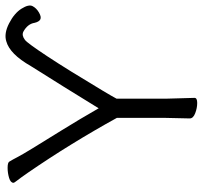

<svg xmlns="http://www.w3.org/2000/svg" viewBox="-40 -710 758 719"><g transform="rotate(-90 339.5 -350.0)"><path d="M360 -345Q339 -310 330 -293V-107L333 -1Q333 9 314 9Q295 9 275.5 1.5Q256 -6 256 -19L258 -108V-292Q162 -466 52 -626Q31 -656 23 -666Q15 -676 15 -679Q15 -690 33.5 -695.5Q52 -701 71 -701Q90 -701 94 -695Q102 -682 111 -664.5Q120 -647 144.5 -607Q169 -567 211.5 -498.5Q254 -430 294 -360Q383 -505 437 -590Q445 -603 452 -614Q497 -693 545 -706Q574 -715 612 -695.5Q650 -676 667 -649Q684 -622 676.5 -607.5Q669 -593 652.5 -583.5Q636 -574 627 -578.5Q618 -583 614 -600Q610 -626 581 -642Q567 -649 550 -636Q538 -627 488.5 -552Q439 -477 360 -345Z"/></g></svg>

Font: Fusion Kai T
Style: Regular
Weight: 400
Designer: Fontworks Inc.
Version: Version 24.134;May 13, 2024